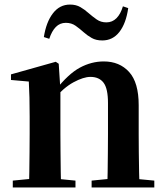

<svg xmlns="http://www.w3.org/2000/svg" viewBox="-20 -821 725 841"><path d="M36 0V-29.9L141.6 -40.2H204.7L310.6 -29.9V0ZM106.2 0Q107.9 -25.5 108.4 -67.4Q108.9 -109.4 109.4 -154.8Q109.9 -200.3 109.9 -234.8V-310.2Q109.9 -360 109 -393.7Q108.2 -427.5 106.2 -463.8L28.1 -470.7V-495.2L224.2 -550.4L237.2 -541.7L244.6 -428V-425.6V-234.8Q244.6 -200.3 245.1 -154.8Q245.6 -109.4 246.1 -67.4Q246.6 -25.5 247.6 0ZM381.3 0V-29.9L485.2 -40.2H547.8L655.9 -29.9V0ZM450 0Q451 -25.5 451.5 -66.9Q452 -108.4 452.5 -153.8Q453 -199.3 453 -234.8V-369.8Q453 -433.2 433.6 -458.7Q414.2 -484.2 376.2 -484.2Q345.6 -484.2 301.8 -460.5Q258.1 -436.8 212.5 -383.3L207.6 -425.7H222.9Q279.1 -497.3 329.7 -524.6Q380.3 -551.9 434.5 -551.9Q503.6 -551.9 545.5 -505.8Q587.5 -459.6 587.5 -360.5V-234.8Q587.5 -199.3 588 -153.8Q588.5 -108.4 589.3 -66.9Q590.2 -25.5 591.2 0ZM172.1 -658.7Q182.3 -724.3 211.8 -762.6Q241.2 -801 286.8 -801Q313.1 -801 332.2 -789.8Q351.4 -778.6 366.8 -764.6Q385.3 -748.5 403.6 -735.7Q421.8 -723 446 -723Q472 -723 490.2 -741.3Q508.4 -759.6 518.4 -793.3L541.6 -785.5Q532.1 -718.5 503 -681.1Q473.9 -643.8 428.1 -643.8Q400.8 -643.8 382 -654.5Q363.1 -665.1 347.6 -678.9Q329.4 -695.2 311.2 -708.1Q292.9 -721 268.4 -721Q242.4 -721 224.6 -702.9Q206.8 -684.9 195.8 -651Z"/></svg>

Font: Noto Serif KR
Style: Regular
Weight: 200
Designer: Ryoko NISHIZUKA 西塚涼子 (kana & ideographs); Frank Grießhammer (Latin, Greek & Cyrillic); Wenlong ZHANG 张文龙 (bopomofo); San
Foundry: Adobe
Version: Version 2.001;hotconv 1.1.0;makeotfexe 2.6.0